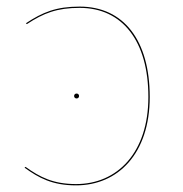

<svg xmlns="http://www.w3.org/2000/svg" viewBox="-20 -547 549 576"><path d="M219.1 -527.2C148.5 -527.2 108 -510.4 57.7 -477.2L60.7 -474.7C110.5 -507.4 150.6 -523.4 219.1 -523.4C347.1 -523.4 425.1 -423.9 425.1 -256.1C425.1 -88.7 331.6 5.2 208.2 5.2C139.7 5.2 99.7 -15.6 56.6 -46.4L53.6 -44C96.8 -12.9 137.3 9.1 208.1 9.1C334.1 9.1 429.2 -86.1 429.2 -256.1C429.2 -426.3 350.6 -527.2 219.1 -527.2ZM209.8 -266.4C204.9 -266.4 202.3 -262.7 202.3 -259C202.3 -255.3 204.9 -251.6 209.8 -251.6C214.7 -251.6 217.2 -255.3 217.2 -259C217.2 -262.7 214.7 -266.4 209.8 -266.4Z"/></svg>

Font: Fira Sans Four
Style: Regular
Weight: 100
Designer: Carrois Corporate & Edenspiekermann AG
Foundry: Carrois Corporate GbR & Edenspiekermann AG
Version: Version 4.203;PS 004.203;hotconv 1.0.88;makeotf.lib2.5.64775